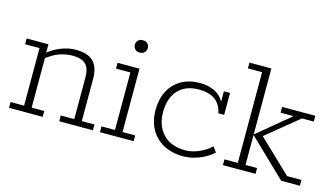

<svg xmlns="http://www.w3.org/2000/svg" viewBox="-73 -815 1827 1057"><g transform="rotate(15 841.0 -286.5)"><path d="M23 0V-33H100V-361H18V-394H142V-340L130 -336Q168 -370 211.5 -387Q255 -404 296 -404Q365 -404 397 -372Q429 -340 429 -273V-33H501V0H309V-33H386V-271Q386 -322 362.5 -345Q339 -368 288 -368Q251 -368 213 -355Q175 -342 129 -304L143 -329V-33H215V0Z M541 0V-33H618V-361H536V-394H661V-33H733V0ZM639 -480Q620 -480 611 -491Q602 -502 602 -515Q602 -529 611 -539.5Q620 -550 639 -550Q658 -550 667 -539.5Q676 -529 676 -515Q676 -502 666.5 -491Q657 -480 639 -480Z M1019 10Q951 10 903 -17Q855 -44 830 -90.5Q805 -137 805 -197Q805 -260 829 -306Q853 -352 897.5 -378Q942 -404 1004 -404Q1042 -404 1072.5 -393Q1103 -382 1123.5 -360.5Q1144 -339 1152 -307L1142 -305V-394H1177V-269H1144Q1124 -368 1008 -368Q931 -368 889.5 -322Q848 -276 848 -197Q848 -120 893 -72.5Q938 -25 1020 -25Q1057 -25 1098 -42.5Q1139 -60 1165 -87L1187 -57Q1154 -26 1107.5 -8Q1061 10 1019 10Z M1362 -33H1428V0H1242V-33H1318V-550H1237V-583H1362V-207L1548 -361H1474V-394H1663V-361H1596L1394 -196L1402 -221L1599 -33H1681V0H1574L1362 -204Z"/></g></svg>

Font: Rokkitt ExtraLight
Style: Regular
Weight: 250
Version: Version 3.103